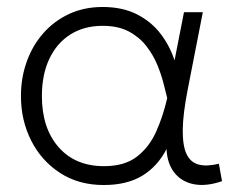

<svg xmlns="http://www.w3.org/2000/svg" viewBox="-20 -515 696 550"><path d="M277 15Q205 15 151.8 -19.8Q98.5 -54.5 69.2 -112.5Q40 -170.5 40 -240Q40 -292 56.5 -338.2Q73 -384.5 104 -419.8Q135 -455 178 -475Q221 -495 274 -495Q331 -495 372.2 -474Q413.5 -453 440 -418.2Q466.5 -383.5 480 -342L507 -480H561L518 -260Q504 -189 503.5 -143.2Q503 -97.5 514.5 -73.5Q526 -49.5 549.5 -43.5Q573 -37.5 607 -46L616 4Q571 19.5 535.8 12.8Q500.5 6 479.8 -20Q459 -46 457 -88Q431.5 -38.5 387.8 -11.8Q344 15 277 15ZM278 -39Q336.5 -39 371.8 -66Q407 -93 427 -137.2Q447 -181.5 459 -234Q455 -249.5 448.8 -274.8Q442.5 -300 430.8 -328.8Q419 -357.5 399.2 -383Q379.5 -408.5 349 -424.8Q318.5 -441 274 -441Q221 -441 182 -416.5Q143 -392 121.5 -346.8Q100 -301.5 100 -240Q100 -148 147.8 -93.5Q195.5 -39 278 -39Z"/></svg>

Font: Geologica Roman Thin
Style: Regular
Weight: 250
Designer: Sindre Bremnes, Frode Helland
Foundry: Monokrom Skriftforlag AS
Version: Version 1.010;gftools[0.9.28]